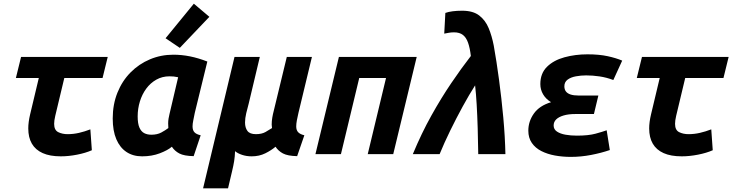

<svg xmlns="http://www.w3.org/2000/svg" viewBox="-20 -834 3963 1039"><path d="M309 12Q250 12 211 -5.5Q172 -23 152.5 -56.5Q133 -90 133 -139Q133 -156 135.5 -175Q138 -194 143 -215L190 -412H66L94 -526H563L535 -412H328L279 -207Q276 -194 274.5 -183.5Q273 -173 273 -164Q273 -130 295 -119Q317 -108 346 -108Q377 -108 407.5 -115Q438 -122 469 -134L477 -21Q443 -6 397 3Q351 12 309 12Z M749 12Q700 12 664.5 -11.5Q629 -35 609.5 -80.5Q590 -126 590 -193Q590 -269 615.5 -332.5Q641 -396 686.5 -442Q732 -488 791.5 -513Q851 -538 918 -538Q963 -538 1008 -529Q1053 -520 1102 -501L1034 -223Q1030 -202 1026 -183Q1022 -164 1022 -150Q1022 -129 1032.5 -118Q1043 -107 1066 -102L1028 11Q976 10 950.5 -3.5Q925 -17 910 -40Q888 -21 845 -4.5Q802 12 749 12ZM799 -105Q831 -105 853 -117Q875 -129 891 -141Q890 -153 890 -166Q890 -179 892 -191.5Q894 -204 897 -216L944 -416Q931 -419 920 -420Q909 -421 897 -421Q858 -421 826 -403Q794 -385 771.5 -354.5Q749 -324 737 -285Q725 -246 725 -204Q725 -165 734.5 -143.5Q744 -122 760.5 -113.5Q777 -105 799 -105ZM953 -575 876 -627 1029 -814 1113 -743Z M1079 185 1249 -526H1386L1326 -274Q1319 -249 1312.5 -221.5Q1306 -194 1306 -171Q1306 -143 1319 -125.5Q1332 -108 1365 -108Q1396 -108 1416.5 -119.5Q1437 -131 1452 -141Q1449 -159 1451 -178.5Q1453 -198 1457 -216L1532 -526H1668L1595 -223Q1590 -202 1586.5 -183Q1583 -164 1583 -150Q1583 -129 1594 -118Q1605 -107 1627 -102L1588 11Q1537 10 1511.5 -3.5Q1486 -17 1471 -40Q1449 -21 1416 -4.5Q1383 12 1342 12Q1314 12 1290 4Q1266 -4 1252 -16Q1251 14 1247 38.5Q1243 63 1236 92L1214 185Z M1687 0 1814 -526H2235L2108 0H1970L2069 -412H1924L1825 0Z M2214 0Q2261 -113 2314 -208Q2367 -303 2421.5 -383.5Q2476 -464 2528 -531Q2523 -574 2513 -602.5Q2503 -631 2485 -645Q2467 -659 2437 -659Q2421 -659 2408 -656.5Q2395 -654 2384 -652L2390 -764Q2406 -770 2429.5 -773Q2453 -776 2481 -776Q2540 -776 2573.5 -750Q2607 -724 2624.5 -681.5Q2642 -639 2652 -587Q2667 -503 2680.5 -402.5Q2694 -302 2703.5 -198.5Q2713 -95 2715 0H2568Q2567 -72 2565 -140.5Q2563 -209 2559.5 -268.5Q2556 -328 2551 -372Q2519 -322 2484 -258Q2449 -194 2416.5 -127.5Q2384 -61 2359 0Z M3069 15Q3024 15 2983 7.5Q2942 0 2909.5 -16.5Q2877 -33 2858 -60.5Q2839 -88 2839 -127Q2839 -177 2869 -219.5Q2899 -262 2962 -281Q2934 -298 2919 -323.5Q2904 -349 2904 -379Q2904 -437 2940 -472.5Q2976 -508 3034.5 -524Q3093 -540 3159 -540Q3222 -540 3268 -530Q3314 -520 3347 -506L3299 -401Q3262 -415 3224.5 -420.5Q3187 -426 3152 -426Q3124 -426 3096.5 -421Q3069 -416 3051.5 -403Q3034 -390 3034 -367Q3034 -350 3042.5 -339Q3051 -328 3068 -322.5Q3085 -317 3112 -317H3218L3194 -217H3095Q3056 -217 3029.5 -209Q3003 -201 2989.5 -187.5Q2976 -174 2976 -155Q2976 -134 2994 -122Q3012 -110 3040.5 -105Q3069 -100 3102 -100Q3164 -100 3202.5 -110.5Q3241 -121 3263 -129L3280 -22Q3233 -6 3178.5 4.5Q3124 15 3069 15Z M3669 12Q3610 12 3571 -5.5Q3532 -23 3512.5 -56.5Q3493 -90 3493 -139Q3493 -156 3495.5 -175Q3498 -194 3503 -215L3550 -412H3426L3454 -526H3923L3895 -412H3688L3639 -207Q3636 -194 3634.5 -183.5Q3633 -173 3633 -164Q3633 -130 3655 -119Q3677 -108 3706 -108Q3737 -108 3767.5 -115Q3798 -122 3829 -134L3837 -21Q3803 -6 3757 3Q3711 12 3669 12Z"/></svg>

Font: Ubuntu Sans Mono
Style: Bold Italic
Weight: 700
Italic angle: -13.5°
Monospace: yes
Designer: Dalton Maag Ltd
Foundry: Dalton Maag Ltd
Version: Version 1.006